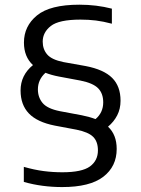

<svg xmlns="http://www.w3.org/2000/svg" viewBox="-20 -768 586 798"><path d="M238.5 9.5Q197 9.5 157 4.2Q117 -1 79 -12V-74.5Q123 -62 161.2 -57Q199.5 -52 239.5 -52Q320.5 -52 353.8 -76.2Q387 -100.5 387 -143Q387 -179.5 367.2 -199.2Q347.5 -219 298 -229L207.5 -246Q134.5 -260.5 100 -296.5Q65.5 -332.5 65.5 -392Q65.5 -455.5 117 -497.5Q79.5 -532 79.5 -591Q79.5 -659.5 133.8 -704Q188 -748.5 310 -748.5Q381 -748.5 445 -732V-669.5Q409 -679 378.5 -682.8Q348 -686.5 314.5 -686.5Q225 -686.5 191.2 -660Q157.5 -633.5 157.5 -595Q157.5 -563.5 176 -541.8Q194.5 -520 243.5 -510L336 -493.5Q411.5 -479 446.2 -444.2Q481 -409.5 481 -349.5Q481 -315.5 467.2 -288.8Q453.5 -262 429 -241.5Q465 -208 465 -149Q465 -76 409.2 -33.2Q353.5 9.5 238.5 9.5ZM319.5 -289Q352 -282.5 377 -273Q409 -300 409 -342.5Q409 -379.5 388 -401Q367 -422.5 315 -433L224 -450Q193 -456 169 -465.5Q137.5 -437 137.5 -396.5Q137.5 -363.5 157 -340Q176.5 -316.5 228.5 -306Z"/></svg>

Font: Encode Sans SemiExpanded SemiExpanded
Style: Regular
Weight: 400
Width: 6
Designer: Multiple Designers
Foundry: Impallari Type
Version: Version 3.000; ttfautohint (v1.8.3) -l 8 -r 50 -G 200 -x 14 